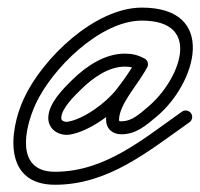

<svg xmlns="http://www.w3.org/2000/svg" viewBox="-20 -392 539 517"><path d="M376.5 -210.9C381 -219.5 377.6 -230.1 369.1 -234.5C351.5 -243.7 336.7 -247.6 316.4 -247.6C261.7 -247.6 212.2 -213.7 174.5 -176.9C149.1 -152.2 110 -112.7 110 -74.2C110 -46.2 133.6 -28.9 160 -28.9C162.6 -28.9 165.3 -29.1 167.9 -29.5C220.9 -38.4 288 -87.3 320.2 -128.4C340.7 -154.7 359.6 -180.7 375.6 -209.9C381.1 -219.8 375.8 -229 368 -233.1C360.1 -237.2 349.6 -236.2 344.6 -226C342.4 -221.6 340.1 -217.4 337.3 -213.3C337.3 -213.3 337.2 -213.1 337.1 -213C337 -212.8 336.9 -212.6 336.9 -212.6C334.6 -208.8 332.1 -205.1 329.6 -201.4C329.6 -201.4 329.6 -201.4 329.6 -201.4C329.6 -201.3 329.6 -201.3 329.6 -201.3C318.3 -184.1 306 -167.3 295.1 -149.9C295.1 -149.9 295.1 -149.9 295.1 -150C295.1 -150 295.2 -150.1 295.2 -150.1C281 -127.9 265.6 -97.1 265.6 -70.5C265.6 -45.7 282.2 -30.4 306.8 -30.4C346.5 -30.4 373 -54.2 401.5 -77.9C509.3 -167.8 567.3 -371.5 362 -371.5C235.2 -371.5 93.6 -234.3 44.1 -126.3C2.7 -36 -9.8 105.5 128 105.5C272 105.5 378.8 15.6 490.1 -62.7C498 -68.2 499.9 -79.2 494.3 -87.1C488.8 -95 477.8 -96.9 469.9 -91.3C469.9 -91.3 469.9 -91.3 469.9 -91.3C365.4 -17.8 263.1 70.5 128 70.5C20.5 70.5 46 -46.5 75.9 -111.7C119.5 -206.8 249.6 -336.5 362 -336.5C530.2 -336.5 460.8 -172.9 379.1 -104.8C357.7 -87 336.5 -65.4 306.8 -65.4C301 -65.4 300.6 -65.2 300.6 -70.5C300.6 -89.8 314.3 -115.1 324.6 -131.1C324.6 -131.1 324.6 -131.2 324.7 -131.2C324.7 -131.3 324.7 -131.3 324.7 -131.3C335.5 -148.6 347.7 -165.1 358.8 -182.1C358.8 -182.1 358.8 -182.1 358.8 -182C358.8 -182 358.8 -182 358.8 -182C361.5 -186.2 364.3 -190.3 366.9 -194.6C366.9 -194.6 366.8 -194.4 366.7 -194.2C366.6 -194.1 366.5 -193.9 366.5 -193.9C370.1 -199.3 373.2 -204.8 376 -210.6C381 -220.9 376 -229.9 368.4 -233.8C360.7 -237.8 350.5 -236.7 345 -226.7C329.8 -199.2 312 -174.8 292.6 -150C265.9 -115.8 206.4 -71.4 162.1 -64.1C161.4 -63.9 160.7 -63.9 160 -63.9C153.3 -63.9 145 -66.3 145 -74.2C145 -100.2 182.2 -135.6 198.9 -151.9C229.7 -181.8 271.4 -212.6 316.4 -212.6C331.2 -212.6 340.4 -210 352.9 -203.5C361.5 -199 372.1 -202.4 376.5 -210.9Z"/></svg>

Font: FRB American Cursive Guidelines
Style: Italic
Weight: 400
Italic angle: -25°
Version: Version 2.0;Modular Font Editor K font №1